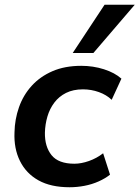

<svg xmlns="http://www.w3.org/2000/svg" viewBox="-20 -778 587 808"><path d="M273 10Q194 10 142 -19Q90 -48 64 -100.5Q38 -153 41 -221Q42 -276 60 -327Q78 -378 113.5 -417Q149 -456 201 -478.5Q253 -501 322 -501Q372 -501 417.5 -486.5Q463 -472 491 -447L450 -358Q428 -379 396 -390.5Q364 -402 329 -402Q288 -402 258 -387Q228 -372 208.5 -346Q189 -320 179.5 -287.5Q170 -255 169 -220Q168 -161 197 -125Q226 -89 293 -89Q322 -89 354.5 -100.5Q387 -112 414 -133L443 -43Q423 -27 395 -14.5Q367 -2 335.5 4Q304 10 273 10ZM286 -555 420 -758H547L373 -555Z"/></svg>

Font: Nunito Sans 11pt
Style: Bold Italic
Weight: 700
Italic angle: -9°
Version: Version 3.101;gftools[0.9.27]